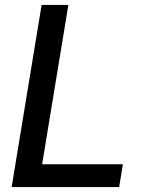

<svg xmlns="http://www.w3.org/2000/svg" viewBox="-20 -755 640 775"><path d="M27 0 148 -735H256L150 -92H476L461 0Z"/></svg>

Font: Iosevka SmBd Ex Obl
Style: Regular
Weight: 600
Width: 7
Italic angle: -9°
Monospace: yes
Designer: Belleve Invis
Foundry: Belleve Invis
Version: Version 32.5.0; ttfautohint (v1.8.4)